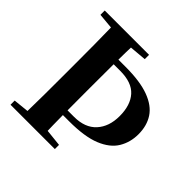

<svg xmlns="http://www.w3.org/2000/svg" viewBox="-190 -908 1072 1072"><g transform="rotate(45 346.0 -372.0)"><path d="M217 -166V-203H341Q428 -203 473.5 -253Q519 -303 519 -386Q519 -472 476.5 -519.5Q434 -567 342 -567H217V-604H347Q462 -604 532 -578Q602 -552 633.5 -504Q665 -456 665 -389Q665 -325 634.5 -274.5Q604 -224 533 -195Q462 -166 339 -166ZM134 0Q136 -86 136.5 -173Q137 -260 137 -349V-394Q137 -483 136.5 -570Q136 -657 134 -744H294Q291 -658 290.5 -571Q290 -484 290 -396V-349Q290 -262 290.5 -174.5Q291 -87 294 0ZM195 -696 43 -710V-744H393V-710L232 -696ZM43 0V-33L200 -49H242L393 -33V0Z"/></g></svg>

Font: Noto Serif KR ExtraLight ExtraBold
Style: Regular
Weight: 800
Version: Version 2.003-H1;hotconv 1.1.1;makeotfexe 2.6.0